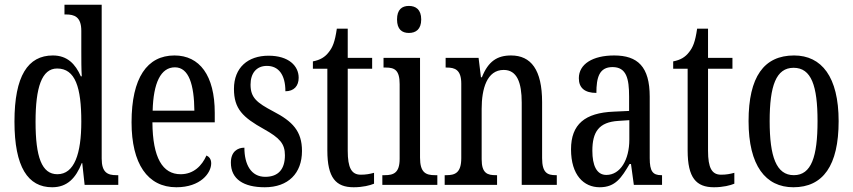

<svg xmlns="http://www.w3.org/2000/svg" viewBox="-20 -780 3600 810"><path d="M200 10C264 10 300 -29 325 -92H327L337 0H479V-41H471C434 -41 409 -52 409 -111V-760H252V-719H258C293 -719 323 -710 323 -650V-563C323 -526 323 -489 325 -458H321C298 -510 264 -546 203 -546C98 -546 41 -460 41 -267C41 -75 98 10 200 10ZM222 -45C156 -45 130 -118 130 -266C130 -411 156 -491 221 -491C298 -491 323 -411 323 -267C323 -132 294 -45 222 -45Z M724 10C826 10 871 -50 871 -91C871 -109 862 -119 851 -124C832 -81 797 -45 742 -45C666 -45 624 -114 623 -264H886V-304C886 -462 822 -546 716 -546C601 -546 535 -452 535 -264C535 -90 602 10 724 10ZM800 -313H624C627 -430 658 -496 718 -496C777 -496 799 -422 800 -313Z M1097 10C1196 10 1254 -49 1254 -143C1254 -227 1214 -268 1133 -310C1063 -347 1037 -368 1037 -423C1037 -470 1061 -502 1106 -502C1155 -502 1184 -465 1184 -395C1220 -395 1240 -417 1240 -452C1240 -502 1198 -545 1113 -545C1026 -545 967 -495 967 -405C967 -321 1004 -285 1094 -235C1160 -198 1182 -174 1182 -125C1182 -67 1155 -34 1099 -34C1039 -34 1011 -86 1011 -157C982 -157 954 -140 954 -94C954 -24 1008 10 1097 10Z M1472 10C1511 10 1541 2 1558 -5V-51C1540 -46 1524 -43 1502 -43C1463 -43 1447 -72 1447 -144V-490H1550V-536H1447V-659H1401C1393 -603 1383 -580 1367 -560C1351 -539 1331 -527 1300 -521V-490H1361V-145C1361 -30 1397 10 1472 10Z M1705 -641C1734 -641 1757 -656 1757 -698C1757 -740 1734 -755 1705 -755C1676 -755 1655 -740 1655 -698C1655 -656 1676 -641 1705 -641ZM1593 0H1825V-41H1815C1776 -41 1752 -52 1752 -115V-536H1598V-495H1608C1645 -495 1666 -484 1666 -425V-110C1666 -51 1641 -41 1603 -41H1593Z M1856 0H2077V-41H2072C2037 -41 2012 -48 2012 -108V-321C2012 -405 2034 -485 2105 -485C2161 -485 2181 -432 2181 -347V0H2329V-41H2325C2290 -41 2267 -50 2267 -113V-349C2267 -486 2220 -546 2136 -546C2078 -546 2040 -522 2013 -454H2009L1999 -536H1860V-495H1865C1899 -495 1926 -486 1926 -427V-113C1926 -50 1899 -41 1863 -41H1856Z M2510 10C2577 10 2602 -31 2636 -88H2642L2654 0H2773V-41H2770C2734 -41 2721 -57 2721 -113V-372C2721 -499 2670 -546 2571 -546C2481 -546 2422 -510 2422 -450C2422 -409 2447 -388 2496 -388C2496 -453 2508 -497 2564 -497C2623 -497 2634 -448 2634 -373V-312L2569 -309C2448 -304 2389 -256 2389 -150C2389 -41 2443 10 2510 10ZM2538 -42C2497 -42 2479 -82 2479 -144C2479 -223 2506 -265 2589 -270L2635 -273V-191C2635 -106 2597 -42 2538 -42Z M2992 10C3031 10 3061 2 3078 -5V-51C3060 -46 3044 -43 3022 -43C2983 -43 2967 -72 2967 -144V-490H3070V-536H2967V-659H2921C2913 -603 2903 -580 2887 -560C2871 -539 2851 -527 2820 -521V-490H2881V-145C2881 -30 2917 10 2992 10Z M3327 10C3452 10 3518 -81 3518 -269C3518 -456 3446 -546 3330 -546C3203 -546 3138 -456 3138 -269C3138 -81 3210 10 3327 10ZM3329 -41C3255 -41 3227 -119 3227 -269C3227 -418 3254 -494 3328 -494C3403 -494 3429 -418 3429 -269C3429 -119 3403 -41 3329 -41Z"/></svg>

Font: Noto Serif Sinhala ExtraCondensed
Style: Regular
Weight: 400
Width: 2
Designer: Jelle Bosma - Monotype Design Team
Foundry: Monotype Imaging Inc.
Version: Version 2.007